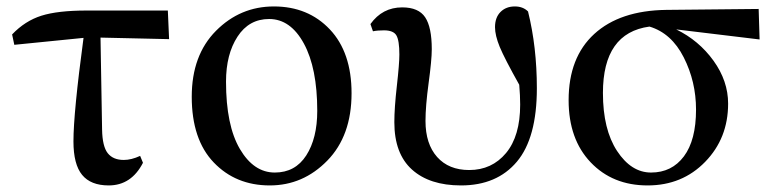

<svg xmlns="http://www.w3.org/2000/svg" viewBox="-20 -561 2400 596"><path d="M292 -444.3 296.9 -158.2Q297.9 -106.4 314.5 -85.4Q331.1 -64.5 364.3 -64.5Q387.7 -64.5 415 -77.1L423.8 -55.7Q387.7 14.6 317.4 14.6Q261.7 14.6 234.9 -18.1Q208 -50.8 208 -122.1Q208 -210.9 239.3 -443.4L24.4 -421.9L17.6 -454.1Q57.6 -496.1 108.4 -512.2Q159.2 -528.3 249 -528.3H501L504.9 -439.5Z M817.4 14.6Q711.9 14.6 643.6 -56.6Q575.2 -127.9 575.2 -260.7Q575.2 -389.6 650.4 -465.3Q725.6 -541 830.1 -541Q936.5 -541 1003.9 -469.7Q1071.3 -398.4 1071.3 -271.5Q1071.3 -139.6 996.1 -62.5Q920.9 14.6 817.4 14.6ZM833 -25.4Q896.5 -25.4 930.7 -78.6Q964.8 -131.8 964.8 -216.8Q964.8 -349.6 923.3 -425.8Q881.8 -502 815.4 -502Q752.9 -502 717.3 -447.3Q681.6 -392.6 681.6 -307.6Q681.6 -171.9 724.6 -98.6Q767.6 -25.4 833 -25.4Z M1137.7 -463.9 1129.9 -486.3Q1167 -538.1 1228.5 -538.1Q1279.3 -538.1 1299.8 -507.3Q1320.3 -476.6 1320.3 -408.2Q1320.3 -375 1310.5 -303.2Q1300.8 -231.4 1300.8 -185.5Q1300.8 -114.3 1336.9 -73.7Q1373 -33.2 1436.5 -33.2Q1506.8 -33.2 1550.8 -85.9Q1594.7 -138.7 1594.7 -236.3Q1594.7 -263.7 1591.8 -297.9Q1545.9 -379.9 1531.2 -415.5Q1516.6 -451.2 1516.6 -476.6Q1516.6 -506.8 1533.7 -523.9Q1550.8 -541 1578.1 -541Q1603.5 -541 1619.1 -525.4Q1646.5 -415 1646.5 -287.1Q1646.5 -132.8 1584.5 -59.1Q1522.5 14.6 1411.1 14.6Q1313.5 14.6 1258.8 -34.7Q1204.1 -84 1204.1 -181.6Q1204.1 -225.6 1211.9 -294.4Q1219.7 -363.3 1219.7 -391.6Q1219.7 -435.5 1210.4 -451.2Q1201.2 -466.8 1171.9 -466.8Q1151.4 -466.8 1137.7 -463.9Z M2001 -25.4Q2065.4 -25.4 2103 -75.7Q2140.6 -126 2140.6 -220.7Q2140.6 -307.6 2102.5 -382.8Q2064.5 -458 1996.1 -478.5Q1851.6 -459 1851.6 -272.5Q1851.6 -159.2 1895.5 -92.3Q1939.5 -25.4 2001 -25.4ZM2337.9 -438.5 2079.1 -469.7Q2149.4 -435.5 2194.8 -372.6Q2240.2 -309.6 2240.2 -239.3Q2240.2 -131.8 2168.9 -58.6Q2097.7 14.6 1990.2 14.6Q1881.8 14.6 1813.5 -57.1Q1745.1 -128.9 1745.1 -250Q1745.1 -382.8 1824.7 -455.6Q1904.3 -528.3 2047.9 -530.3L2335 -533.2Z"/></svg>

Font: GenYoMin TW TTF SemiBold
Style: Regular
Weight: 600
Version: Version 1.300